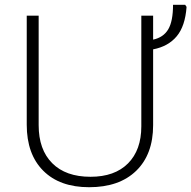

<svg xmlns="http://www.w3.org/2000/svg" viewBox="-20 -780 807 810"><path d="M626 -713.9V-612.8Q669.4 -622.1 689.7 -656.2Q710 -690.4 710 -759.8H761.2L767.1 -751Q761.2 -669.4 725.3 -626.7Q689.5 -584 626 -571.8V-252Q626 -128.9 554.7 -59.6Q483.4 9.8 356 9.8Q231.9 9.8 162.4 -59.8Q92.8 -129.4 92.8 -253.9V-713.9H143.1V-252Q143.1 -148.9 200.2 -91.6Q257.3 -34.2 361.8 -34.2Q463.9 -34.2 520 -90.6Q576.2 -147 576.2 -247.1V-713.9Z"/></svg>

Font: Zoram GWebM Light
Style: Regular
Weight: 300
Foundry: Ascender Corporation
Version: Version 1.000